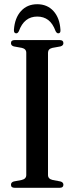

<svg xmlns="http://www.w3.org/2000/svg" viewBox="-20 -890 352 910"><path d="M207.5 -60.5Q207.5 -42 229.5 -37L266.5 -30Q280.5 -26 280.5 -14.5Q280.5 0 263.5 0H49Q32 0 32 -14.5Q32 -26 45.5 -30L82.5 -37Q104.5 -42 104.5 -60.5V-640Q104.5 -658 84 -663L45.5 -670Q32 -674 32 -685.5Q32 -700 49 -700H263.5Q280.5 -700 280.5 -685.5Q280.5 -674 266.5 -670L228 -663Q207.5 -658 207.5 -640ZM156.5 -811.5Q94.5 -811.5 69.5 -742.5Q64.5 -732 57 -732Q45 -732 46 -749Q50 -805 79.5 -837.5Q109 -870 156.5 -870Q204 -870 233.5 -837.5Q263 -805 266.5 -749Q268 -732 256 -732Q249 -732 243.5 -742.5Q230 -779 208.5 -795.2Q187 -811.5 156.5 -811.5Z"/></svg>

Font: Fraunces 144pt Soft
Style: Regular
Weight: 400
Version: Version 1.000;[0bf87f6ff]